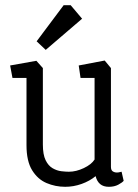

<svg xmlns="http://www.w3.org/2000/svg" viewBox="-20 -715 530 739"><path d="M231 4Q193 4 159 -10.5Q125 -25 103.5 -60Q82 -95 82 -156V-415H28L19 -463L120 -481L145 -453V-159Q145 -120 155.5 -98.5Q166 -77 182.5 -67.5Q199 -58 216 -56Q233 -54 245 -54Q273 -54 302.5 -68Q332 -82 344 -101V-415H290L283 -463L383 -482L407 -453V-73Q407 -60 414 -55.5Q421 -51 430 -51Q436 -51 441 -52.5Q446 -54 448 -54L456 -19Q450 -12 435 -4Q420 4 399 4Q378 4 365.5 -6.5Q353 -17 348 -37Q325 -18 294 -7Q263 4 231 4ZM156 -523 121 -556 225 -695H252L296 -643Z"/></svg>

Font: Kreon Light
Style: Regular
Weight: 300
Designer: Julia Petretta
Foundry: Julia Petretta and Eli Heuer
Version: Version 2.002